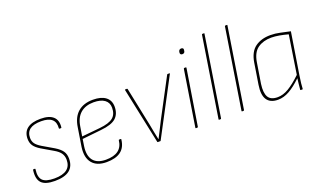

<svg xmlns="http://www.w3.org/2000/svg" viewBox="-73 -1095 2525 1517"><g transform="rotate(-20 1190.0 -336.0)"><path d="M183 11Q102 11 70.5 -22.5Q39 -56 49 -129Q49 -134 53 -134H66Q69 -134 69 -128Q60 -65 86.5 -37Q113 -9 186 -9Q326 -9 326 -115Q326 -147 310 -170.5Q294 -194 257 -215L163 -270Q125 -293 108.5 -317Q92 -341 92 -375Q92 -432 130 -461Q168 -490 241 -490Q313 -490 347 -459.5Q381 -429 374 -370Q374 -365 369 -365H356Q353 -365 353 -370Q362 -470 240 -470Q113 -470 113 -376Q113 -347 127.5 -327Q142 -307 177 -286L271 -231Q312 -206 329.5 -180.5Q347 -155 347 -118Q347 -53 306 -21Q265 11 183 11Z M618 11Q536 11 497.5 -36Q459 -83 471 -169L496 -326Q508 -407 555.5 -448.5Q603 -490 682 -490Q751 -490 788.5 -461.5Q826 -433 826 -380Q826 -319 789 -285.5Q752 -252 661 -243L501 -226L492 -168Q481 -91 513.5 -50Q546 -9 619 -9Q687 -9 723.5 -36.5Q760 -64 766 -119Q766 -123 771 -123H784Q787 -123 787 -119Q780 -53 737.5 -21Q695 11 618 11ZM504 -246 658 -261Q737 -269 770.5 -296.5Q804 -324 804 -379Q804 -422 772 -445.5Q740 -469 680 -469Q612 -469 570 -433Q528 -397 517 -326Z M1051 0Q1048 0 1047 -3L948 -474Q947 -479 952 -479H965Q969 -479 970 -475L1037 -151Q1043 -118 1049.5 -85.5Q1056 -53 1063 -20H1064Q1080 -53 1097.5 -85.5Q1115 -118 1131 -152L1302 -475Q1303 -477 1304.5 -478Q1306 -479 1307 -479H1322Q1325 -479 1325.5 -478Q1326 -477 1325 -475L1075 -2Q1074 0 1071 0Z M1372 0Q1366 0 1368 -5L1442 -474Q1444 -479 1448 -479H1459Q1465 -479 1464 -474L1389 -5Q1387 0 1383 0ZM1471 -586Q1461 -586 1456.5 -591.5Q1452 -597 1453 -605L1454 -613Q1456 -622 1461.5 -627Q1467 -632 1477 -632Q1486 -632 1491 -627Q1496 -622 1494 -613L1493 -605Q1492 -596 1486.5 -591Q1481 -586 1471 -586Z M1567 0Q1562 0 1563 -5L1669 -679Q1671 -683 1675 -683H1686Q1692 -683 1690 -679L1584 -5Q1583 0 1578 0Z M1760 0Q1755 0 1756 -5L1862 -679Q1864 -683 1868 -683H1879Q1885 -683 1883 -679L1777 -5Q1776 0 1771 0Z M2059 11Q1994 11 1967 -30Q1940 -71 1953 -153L1981 -329Q1995 -416 2046 -453Q2097 -490 2174 -490Q2216 -490 2254.5 -481Q2293 -472 2338 -463L2282 -111Q2276 -73 2273.5 -49Q2271 -25 2270 -3Q2270 0 2266 0H2253Q2249 0 2249 -3Q2251 -26 2253.5 -50Q2256 -74 2259 -97Q2203 -43 2155 -16Q2107 11 2059 11ZM2063 -9Q2109 -9 2156.5 -37.5Q2204 -66 2264 -123L2314 -446Q2278 -456 2241.5 -462.5Q2205 -469 2174 -469Q2107 -469 2061 -437Q2015 -405 2002 -327L1974 -153Q1964 -80 1984.5 -44.5Q2005 -9 2063 -9Z"/></g></svg>

Font: Sofia Sans Semi Condensed Thin
Style: Italic
Weight: 250
Italic angle: -9°
Version: Version 4.100